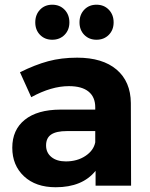

<svg xmlns="http://www.w3.org/2000/svg" viewBox="-20 -789 636 816"><path d="M32.2 -161.1Q32.2 -237.3 85.4 -280Q138.7 -322.8 236.8 -323.2H384.8V-333Q384.8 -376.5 356.4 -399.7Q328.1 -422.9 272.9 -422.9Q198.2 -422.9 112.8 -376L64.9 -481.9Q128.9 -513.7 184.8 -528.8Q240.7 -543.9 308.1 -543.9Q416 -543.9 475.6 -493.2Q535.2 -442.4 536.1 -351.1L537.1 0H386.2V-63Q330.1 6.8 216.8 6.8Q131.8 6.8 82 -39.8Q32.2 -86.4 32.2 -161.1ZM129.9 -693.8Q129.9 -726.6 150.1 -747.8Q170.4 -769 202.1 -769Q233.9 -769 254.4 -747.8Q274.9 -726.6 274.9 -693.8Q274.9 -661.6 254.4 -640.9Q233.9 -620.1 202.1 -620.1Q170.4 -620.1 150.1 -640.9Q129.9 -661.6 129.9 -693.8ZM175.8 -170.9Q175.8 -140.1 198.5 -121.6Q221.2 -103 259.8 -103Q308.1 -103 343 -126.2Q377.9 -149.4 384.8 -184.1V-231.9H264.2Q219.2 -231.9 197.5 -217.3Q175.8 -202.6 175.8 -170.9ZM317.9 -693.8Q317.9 -726.6 338.1 -747.8Q358.4 -769 390.1 -769Q421.9 -769 442.4 -747.8Q462.9 -726.6 462.9 -693.8Q462.9 -661.6 442.4 -640.9Q421.9 -620.1 390.1 -620.1Q358.4 -620.1 338.1 -640.9Q317.9 -661.6 317.9 -693.8Z"/></svg>

Font: Montserrat Semi Bold
Style: Regular
Weight: 600
Designer: Julieta Ulanovsky
Foundry: Julieta Ulanovsky
Version: Version 3.001;PS 003.001;hotconv 1.0.70;makeotf.lib2.5.58329